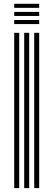

<svg xmlns="http://www.w3.org/2000/svg" viewBox="-20 -969 275 989"><path d="M156.2 0V-800H181.9V0ZM53.2 0V-800H79V0ZM104.7 0V-800H130.4V0ZM53.2 -928.6V-949.5H181.9V-928.6ZM53.2 -845V-865.9H181.9V-845ZM53.2 -886.8V-907.7H181.9V-886.8Z"/></svg>

Font: Big Shoulders Inline Text SC Thin
Style: Regular
Weight: 100
Designer: Patric King
Foundry: XO Type Co
Version: Version 2.002